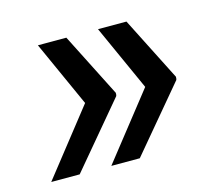

<svg xmlns="http://www.w3.org/2000/svg" viewBox="-71 -605 712 618"><g transform="rotate(-15 285.0 -296.0)"><path d="M28.8 -78.1 199.9 -295.5 101.2 -514.2H196L304 -301.1L303.3 -298.3H304L302.6 -291.2L123.6 -78.1ZM229 -78.1 400.2 -295.5 301.5 -514.2H396.3L504.3 -301.1L503.6 -298.3H504.3L502.8 -291.2L323.9 -78.1Z"/></g></svg>

Font: Inter UI Medium
Style: Italic
Weight: 500
Italic angle: 9.39999°
Designer: Rasmus Andersson
Foundry: rsms
Version: 3.2;8d6f07862